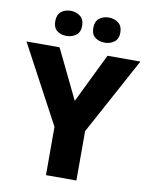

<svg xmlns="http://www.w3.org/2000/svg" viewBox="-99 -997 841 1069"><g transform="rotate(10 322.0 -462.5)"><path d="M322 -435 458 -714H644L408 -279V0H236V-273L0 -714H187ZM138 -853Q138 -890 159.5 -907.5Q181 -925 213 -925Q244 -925 267 -907.5Q290 -890 290 -853Q290 -817 267 -800Q244 -783 213 -783Q181 -783 159.5 -800Q138 -817 138 -853ZM353 -853Q353 -890 375 -907.5Q397 -925 430 -925Q460 -925 483 -907.5Q506 -890 506 -853Q506 -817 483 -800Q460 -783 430 -783Q397 -783 375 -800Q353 -817 353 -853Z"/></g></svg>

Font: Noto Sans Thaana ExtraBold
Style: Regular
Weight: 800
Designer: David Williams
Foundry: Google Inc.
Version: Version 3.001; ttfautohint (v1.8.4.7-5d5b)